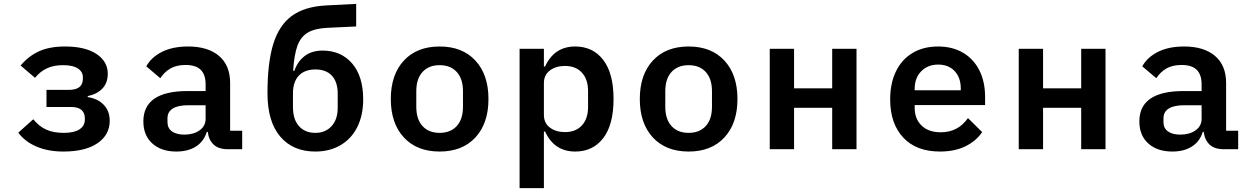

<svg xmlns="http://www.w3.org/2000/svg" viewBox="-20 -767 6440 987"><path d="M74 -85 151 -154Q180 -118 217 -101Q254 -84 308 -84Q361 -84 388.5 -102Q416 -120 416 -151V-160Q416 -187 398.5 -202Q381 -217 346 -217H219V-305H334Q406 -305 406 -362V-370Q406 -398 380.5 -415Q355 -432 304 -432Q256 -432 221.5 -416Q187 -400 160 -367L86 -430Q127 -479 181 -503.5Q235 -528 314 -528Q418 -528 476 -489.5Q534 -451 534 -388Q534 -341 506.5 -312Q479 -283 431 -273V-268Q483 -260 513.5 -228Q544 -196 544 -146Q544 -74 481.5 -31Q419 12 306 12Q227 12 167.5 -13.5Q108 -39 74 -85Z M1048 -89H1043Q1028 -40 987.5 -14Q947 12 886 12Q809 12 763 -29.5Q717 -71 717 -143Q717 -299 945 -299H1037V-333Q1037 -383 1012 -408Q987 -433 934 -433Q888 -433 857 -415.5Q826 -398 804 -365L732 -426Q757 -472 812 -500Q867 -528 947 -528Q1049 -528 1106 -479.5Q1163 -431 1163 -340V-95H1225V0H1150Q1104 0 1078.5 -23.5Q1053 -47 1048 -89ZM928 -75Q975 -75 1006 -97Q1037 -119 1037 -156V-226H948Q895 -226 868 -209Q841 -192 841 -159V-139Q841 -108 864 -91.5Q887 -75 928 -75Z M1355 -288Q1355 -445 1385 -541.5Q1415 -638 1480.5 -685.5Q1546 -733 1655 -739L1811 -747V-631L1663 -624Q1598 -621 1561.5 -599Q1525 -577 1508.5 -530.5Q1492 -484 1487 -403H1493Q1511 -453 1547.5 -480Q1584 -507 1638 -507Q1733 -507 1790 -441Q1847 -375 1847 -256Q1847 -175 1817 -114.5Q1787 -54 1731 -21Q1675 12 1601 12Q1486 12 1420.5 -65Q1355 -142 1355 -288ZM1601 -84Q1653 -84 1684.5 -118.5Q1716 -153 1716 -213V-286Q1716 -346 1686 -378Q1656 -410 1602 -410Q1546 -410 1516 -378Q1486 -346 1486 -288V-217Q1486 -153 1517 -118.5Q1548 -84 1601 -84Z M1989 -258Q1989 -383 2056 -455.5Q2123 -528 2240 -528Q2357 -528 2424 -455.5Q2491 -383 2491 -258Q2491 -133 2424 -60.5Q2357 12 2240 12Q2123 12 2056 -60.5Q1989 -133 1989 -258ZM2240 -84Q2296 -84 2328 -119Q2360 -154 2360 -218V-298Q2360 -362 2328 -397Q2296 -432 2240 -432Q2184 -432 2152 -397Q2120 -362 2120 -298V-218Q2120 -154 2152 -119Q2184 -84 2240 -84Z M2651 -516H2776V-425H2782Q2829 -528 2937 -528Q3028 -528 3081 -459Q3134 -390 3134 -258Q3134 -126 3081 -57Q3028 12 2937 12Q2829 12 2782 -91H2776V200H2651ZM2884 -88Q2940 -88 2971.5 -122.5Q3003 -157 3003 -217V-299Q3003 -359 2971.5 -393.5Q2940 -428 2884 -428Q2838 -428 2807 -405Q2776 -382 2776 -340V-176Q2776 -134 2807 -111Q2838 -88 2884 -88Z M3269 -258Q3269 -383 3336 -455.5Q3403 -528 3520 -528Q3637 -528 3704 -455.5Q3771 -383 3771 -258Q3771 -133 3704 -60.5Q3637 12 3520 12Q3403 12 3336 -60.5Q3269 -133 3269 -258ZM3520 -84Q3576 -84 3608 -119Q3640 -154 3640 -218V-298Q3640 -362 3608 -397Q3576 -432 3520 -432Q3464 -432 3432 -397Q3400 -362 3400 -298V-218Q3400 -154 3432 -119Q3464 -84 3520 -84Z M3937 -516H4062V-313H4258V-516H4383V0H4258V-213H4062V0H3937Z M4556 -256Q4556 -339 4586 -400.5Q4616 -462 4671.5 -495Q4727 -528 4802 -528Q4876 -528 4930.5 -496Q4985 -464 5014.5 -405.5Q5044 -347 5044 -269V-227H4682V-213Q4682 -156 4717.5 -121.5Q4753 -87 4816 -87Q4905 -87 4956 -160L5029 -88Q4999 -43 4944 -15.5Q4889 12 4812 12Q4690 12 4623 -60Q4556 -132 4556 -256ZM4919 -303V-312Q4919 -368 4887.5 -401.5Q4856 -435 4803 -435Q4749 -435 4715.5 -400.5Q4682 -366 4682 -310V-303Z M5217 -516H5342V-313H5538V-516H5663V0H5538V-213H5342V0H5217Z M6168 -89H6163Q6148 -40 6107.5 -14Q6067 12 6006 12Q5929 12 5883 -29.5Q5837 -71 5837 -143Q5837 -299 6065 -299H6157V-333Q6157 -383 6132 -408Q6107 -433 6054 -433Q6008 -433 5977 -415.5Q5946 -398 5924 -365L5852 -426Q5877 -472 5932 -500Q5987 -528 6067 -528Q6169 -528 6226 -479.5Q6283 -431 6283 -340V-95H6345V0H6270Q6224 0 6198.5 -23.5Q6173 -47 6168 -89ZM6048 -75Q6095 -75 6126 -97Q6157 -119 6157 -156V-226H6068Q6015 -226 5988 -209Q5961 -192 5961 -159V-139Q5961 -108 5984 -91.5Q6007 -75 6048 -75Z"/></svg>

Font: Writer SemiBold
Style: Regular
Weight: 600
Monospace: yes
Designer: Mike Abbink, Paul van der Laan, Pieter van Rosmalen
Foundry: Bold Monday
Version: Version 2.001 2020